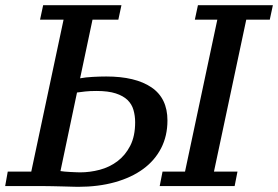

<svg xmlns="http://www.w3.org/2000/svg" viewBox="-41 -720 1076 743"><path d="M713 -644H800L675 -56H588L577 0H867L878 -56H787L912 -644H1003L1015 -700H725ZM269 -417 317 -644H417L429 -700H126L114 -644H205L80 -56H-11L-21 0H122C133.3 0 146.3 0.2 161 0.5L203.5 1.5C217.2 1.8 229.3 2.2 240 2.5C250.7 2.8 257.7 3 261 3C313.7 3 361.3 -3 404 -15C446.7 -27 483 -44 513 -66C543 -88 566.2 -114.8 582.5 -146.5C598.8 -178.2 607 -214 607 -254C607 -311.3 586.3 -354 545 -382C503.7 -410 445.3 -424 370 -424C354.7 -424 337.5 -423.5 318.5 -422.5C299.5 -421.5 283 -419.7 269 -417ZM333 -368C363 -368 387.7 -364.8 407 -358.5C426.3 -352.2 441.5 -343.7 452.5 -333C463.5 -322.3 471.2 -309.5 475.5 -294.5C479.8 -279.5 482 -263.7 482 -247C482 -211 475.7 -180.7 463 -156C450.3 -131.3 433.8 -111.3 413.5 -96C393.2 -80.7 370.3 -69.7 345 -63C319.7 -56.3 294.3 -53 269 -53C265 -53 259.5 -53.2 252.5 -53.5L230.5 -54.5C222.8 -54.8 215.7 -55.3 209 -56C202.3 -56.7 197 -57.3 193 -58L257 -362C267 -363.3 277.7 -364.7 289 -366C300.3 -367.3 315 -368 333 -368Z"/></svg>

Font: PT Serif Caption
Style: Italic
Weight: 400
Italic angle: -12°
Designer: A.Korolkova, O.Umpeleva, V.Yefimov
Foundry: ParaType Ltd
Version: Version 1.000W OFL